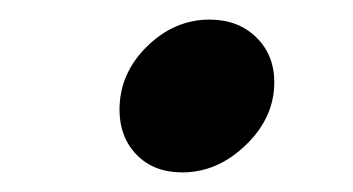

<svg xmlns="http://www.w3.org/2000/svg" viewBox="-20 -496 360 196"><path d="M102 -384Q102 -421 130 -448.5Q158 -476 194 -476Q223 -476 241.5 -458Q260 -440 260 -412Q260 -376 231 -348Q202 -320 166 -320Q137 -320 119.5 -338Q102 -356 102 -384Z"/></svg>

Font: Open Sauce Sans SemiBold Italic
Style: Regular
Weight: 600
Italic angle: -10°
Designer: Alfredo Marco Pradil
Foundry: Creative Sauce Fz LLC
Version: Version 1.477